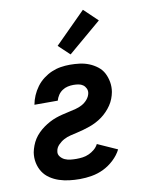

<svg xmlns="http://www.w3.org/2000/svg" viewBox="-87 -832 674 900"><g transform="rotate(-10 250.0 -381.5)"><path d="M220 8Q194 8 169.5 5Q145 2 122 -5.5Q99 -13 79 -26.5Q59 -40 46.5 -59.5Q34 -79 29 -103Q24 -127 28 -153Q31 -168 37 -184Q43 -200 52 -214Q61 -228 73.5 -240.5Q86 -253 100 -263Q114 -273 129 -281Q144 -289 159.5 -294.5Q175 -300 191.5 -304Q208 -308 224 -311.5Q240 -315 256 -319Q272 -323 287 -331Q302 -339 313.5 -352.5Q325 -366 328 -382Q330 -394 325 -404.5Q320 -415 311 -421.5Q302 -428 290 -430Q278 -432 266 -432Q252 -432 238.5 -429Q225 -426 213 -418Q201 -410 193 -398Q185 -386 181 -372H70Q74 -394 83 -415Q92 -436 106 -455Q120 -474 139 -488.5Q158 -503 179 -512Q200 -521 222 -524.5Q244 -528 266 -528Q290 -528 313 -525Q336 -522 357 -513.5Q378 -505 396 -491Q414 -477 424 -457.5Q434 -438 438 -415Q442 -392 438 -368Q435 -352 429 -336.5Q423 -321 413.5 -307Q404 -293 392 -280.5Q380 -268 366.5 -258Q353 -248 337.5 -240Q322 -232 306.5 -226.5Q291 -221 275 -216.5Q259 -212 243.5 -208.5Q228 -205 211.5 -201Q195 -197 180 -189Q165 -181 152.5 -168Q140 -155 138 -139Q135 -125 144 -113.5Q153 -102 165.5 -96.5Q178 -91 192 -89.5Q206 -88 220 -88Q235 -88 250 -90Q265 -92 279.5 -98.5Q294 -105 306.5 -115.5Q319 -126 326 -140L420 -98Q407 -72 383.5 -50Q360 -28 333 -15Q306 -2 277 3Q248 8 220 8ZM278 -575 225 -625 371 -771 436 -709Z"/></g></svg>

Font: Iosevka SS18
Style: Bold Italic
Weight: 700
Italic angle: -9°
Monospace: yes
Designer: Belleve Invis
Foundry: Belleve Invis
Version: Version 25.1.1; ttfautohint (v1.8.4)